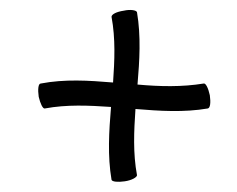

<svg xmlns="http://www.w3.org/2000/svg" viewBox="-20 -455 465 377"><path d="M68 -242C111 -250 154 -248 198 -245C194 -197 191 -149 199 -102C200 -98 212 -97 225 -99C239 -101 249 -107 249 -111C241 -154 243 -197 246 -241C294 -237 341 -234 388 -242C393 -243 394 -254 392 -268C389 -282 384 -292 380 -291C337 -284 294 -285 250 -289C254 -336 257 -384 249 -431C248 -435 236 -437 223 -434C209 -432 199 -427 199 -422C207 -379 205 -336 202 -293C154 -297 107 -300 60 -291C55 -291 54 -279 56 -265C59 -252 64 -241 68 -242Z"/></svg>

Font: Nupuram Condensed Thin
Style: Regular
Weight: 100
Width: 3
Designer: Santhosh Thottingal (santhosh.thottingal@gmail.com)
Foundry: SMC
Version: Version 1.000